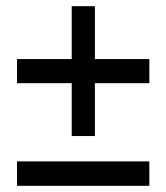

<svg xmlns="http://www.w3.org/2000/svg" viewBox="-20 -621 538 621"><path d="M287 -430V-601H212V-430H35V-352H212V-181H287V-352H463V-430ZM35 -20H463V-99H35Z"/></svg>

Font: Argentum Sans
Style: Regular
Weight: 400
Designer: Julieta Ulanovsky
Foundry: Julieta Ulanovsky
Version: Version 5.001;March 29, 2019;FontCreator 11.5.0.2425 64-bit